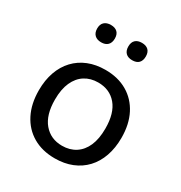

<svg xmlns="http://www.w3.org/2000/svg" viewBox="-168 -822 895 950"><g transform="rotate(30 280.0 -346.5)"><path d="M280 9Q208 9 155 -22Q102 -53 73 -110Q44 -167 44 -244Q44 -302 60.5 -348.5Q77 -395 108 -428Q139 -461 182.5 -478.5Q226 -496 280 -496Q352 -496 405 -465Q458 -434 487 -377.5Q516 -321 516 -244Q516 -186 499.5 -139Q483 -92 452 -59Q421 -26 377.5 -8.5Q334 9 280 9ZM280 -63Q324 -63 356.5 -84Q389 -105 406.5 -145Q424 -185 424 -244Q424 -332 385 -378Q346 -424 280 -424Q237 -424 204.5 -403.5Q172 -383 154 -343Q136 -303 136 -244Q136 -156 175.5 -109.5Q215 -63 280 -63ZM369 -603Q345 -603 332 -616Q319 -629 319 -653Q319 -677 332 -689.5Q345 -702 369 -702Q393 -702 406 -689.5Q419 -677 419 -653Q419 -629 406.5 -616Q394 -603 369 -603ZM192 -603Q168 -603 154.5 -616Q141 -629 141 -653Q141 -677 154.5 -689.5Q168 -702 192 -702Q216 -702 229 -689.5Q242 -677 242 -653Q242 -629 229 -616Q216 -603 192 -603Z"/></g></svg>

Font: Nunito ExtraLight Medium
Style: Regular
Weight: 500
Version: Version 3.602